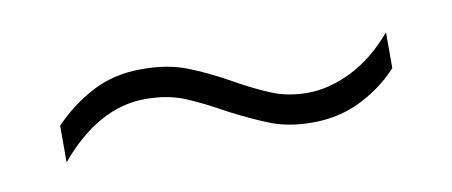

<svg xmlns="http://www.w3.org/2000/svg" viewBox="-28 -462 511 217"><g transform="rotate(-10 227.5 -353.5)"><path d="M226 -336Q203 -349 183 -357.5Q163 -366 137 -366Q83 -366 37 -311V-353Q57 -374 82 -387Q107 -400 139 -400Q168 -400 190 -391.5Q212 -383 237 -369Q260 -356 278.5 -348.5Q297 -341 319 -341Q344 -341 370 -354Q396 -367 418 -393V-352Q401 -333 375.5 -320Q350 -307 319 -307Q291 -307 270 -315.5Q249 -324 226 -336Z"/></g></svg>

Font: Noto Sans Thai Cond ExtLt
Style: Regular
Weight: 200
Width: 3
Designer: Monotype Design Team
Foundry: Monotype Imaging Inc.
Version: Version 2.002; ttfautohint (v1.8.4.7-5d5b)